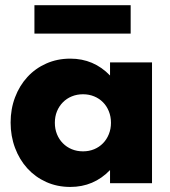

<svg xmlns="http://www.w3.org/2000/svg" viewBox="-20 -706 657 740"><path d="M20.9 -233.6Q20.9 -285.9 38 -330.9Q55 -375.9 85.5 -409.1Q115.9 -442.3 158.2 -461.1Q200.5 -480 250.9 -480Q341.4 -480 404.1 -415V-465.5H565.9V0H404.1V-50.5Q341.4 14.5 250.9 14.5Q200.5 14.5 158.2 -4.5Q115.9 -23.6 85.5 -57Q55 -90.5 38 -135.9Q20.9 -181.4 20.9 -233.6ZM191.4 -232.7Q191.4 -209.1 199.5 -188.9Q207.7 -168.6 222.3 -153.9Q236.8 -139.1 256.6 -130.9Q276.4 -122.7 300 -122.7Q323.2 -122.7 343 -130.9Q362.7 -139.1 377 -153.9Q391.4 -168.6 399.5 -188.9Q407.7 -209.1 407.7 -232.7Q407.7 -256.8 399.5 -277Q391.4 -297.3 377 -311.8Q362.7 -326.4 343 -334.5Q323.2 -342.7 300 -342.7Q276.4 -342.7 256.6 -334.5Q236.8 -326.4 222.3 -311.6Q207.7 -296.8 199.5 -276.8Q191.4 -256.8 191.4 -232.7ZM112.7 -576.4V-685.9H483.6V-576.4Z"/></svg>

Font: Spartan ExtBd
Style: Regular
Weight: 800
Designer: Matt Bailey, Mirko Velimirovic
Foundry: Matt Bailey
Version: Version 1.005